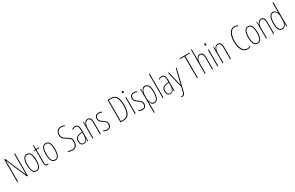

<svg xmlns="http://www.w3.org/2000/svg" viewBox="306 -2900 8106 5281"><g transform="rotate(-30 4359.0 -259.0)"><path d="M385 0 103 -664H101Q102 -637 102 -548V0H76V-714H108L389 -54H391L390 -181V-714H416V0Z M690 10Q536 10 536 -266Q536 -537 688 -537Q767 -537 803 -466.5Q839 -396 839 -264Q839 -125 802 -57.5Q765 10 690 10ZM689 -15Q753 -15 782.5 -75.5Q812 -136 812 -265Q812 -386 783 -449Q754 -512 688 -512Q623 -512 592.5 -450Q562 -388 562 -266Q562 -15 689 -15Z M1071 -25V0Q1049 10 1026 10Q983 10 968 -19Q953 -48 953 -112V-503H904V-521L951 -528L958 -656H979V-527H1075V-503H979V-108Q979 -58 989.5 -36Q1000 -14 1027 -14Q1053 -14 1071 -25Z M1287 10Q1133 10 1133 -266Q1133 -537 1285 -537Q1364 -537 1400 -466.5Q1436 -396 1436 -264Q1436 -125 1399 -57.5Q1362 10 1287 10ZM1286 -15Q1350 -15 1379.5 -75.5Q1409 -136 1409 -265Q1409 -386 1380 -449Q1351 -512 1285 -512Q1220 -512 1189.5 -450Q1159 -388 1159 -266Q1159 -15 1286 -15Z M1831 10Q1801 10 1766 3.5Q1731 -3 1704 -15V-44Q1730 -32 1765 -24Q1800 -16 1830 -16Q1901 -16 1936.5 -60.5Q1972 -105 1972 -185Q1972 -231 1959 -259.5Q1946 -288 1921 -307.5Q1896 -327 1846 -354Q1798 -381 1771.5 -401.5Q1745 -422 1727 -457Q1709 -492 1709 -545Q1709 -631 1754.5 -677.5Q1800 -724 1876 -724Q1908 -724 1939 -716Q1970 -708 1991 -696L1980 -674Q1933 -699 1876 -699Q1809 -699 1772.5 -658Q1736 -617 1736 -545Q1736 -499 1752 -468.5Q1768 -438 1792.5 -418.5Q1817 -399 1859 -376Q1915 -345 1941.5 -325Q1968 -305 1984 -272Q2000 -239 2000 -185Q2000 -91 1956 -40.5Q1912 10 1831 10Z M2332 -358V0H2312L2309 -93H2307Q2282 10 2194 10Q2137 10 2108 -30Q2079 -70 2079 -129Q2079 -206 2121.5 -247Q2164 -288 2246 -297L2306 -304V-355Q2306 -443 2285 -477.5Q2264 -512 2214 -512Q2170 -512 2123 -483L2112 -505Q2135 -520 2162.5 -528.5Q2190 -537 2215 -537Q2277 -537 2304.5 -496Q2332 -455 2332 -358ZM2245 -274Q2174 -266 2139.5 -230.5Q2105 -195 2105 -129Q2105 -73 2129 -42.5Q2153 -12 2195 -12Q2306 -12 2306 -220V-281Z M2729 -375V0H2703V-365Q2703 -513 2618 -513Q2584 -513 2555.5 -490Q2527 -467 2510.5 -421.5Q2494 -376 2494 -311V0H2468V-527H2486L2490 -415H2492Q2503 -467 2534 -502Q2565 -537 2618 -537Q2729 -537 2729 -375Z M2939 10Q2906 10 2878 1Q2850 -8 2831 -21V-52Q2853 -36 2881 -26Q2909 -16 2939 -16Q2989 -16 3014 -44Q3039 -72 3039 -125Q3039 -158 3028.5 -180Q3018 -202 3000.5 -216.5Q2983 -231 2948 -254Q2908 -280 2885 -299Q2862 -318 2848 -344.5Q2834 -371 2834 -408Q2834 -464 2867.5 -500.5Q2901 -537 2966 -537Q3023 -537 3064 -510L3051 -487Q3035 -499 3012 -505.5Q2989 -512 2965 -512Q2917 -512 2888.5 -484.5Q2860 -457 2860 -407Q2860 -366 2881.5 -339.5Q2903 -313 2954 -280Q2996 -252 3017 -235Q3038 -218 3052 -191Q3066 -164 3066 -123Q3066 -61 3033.5 -25.5Q3001 10 2939 10Z M3465 0H3357V-714H3466Q3581 -714 3634.5 -627Q3688 -540 3688 -364Q3688 -181 3634 -90.5Q3580 0 3465 0ZM3465 -689H3383V-25H3463Q3565 -25 3612.5 -109Q3660 -193 3660 -362Q3660 -525 3615 -607Q3570 -689 3465 -689Z M3853 -691Q3853 -675 3846.5 -665.5Q3840 -656 3828 -656Q3816 -656 3809.5 -666Q3803 -676 3803 -690Q3803 -704 3809 -714Q3815 -724 3829 -724Q3841 -724 3847 -714.5Q3853 -705 3853 -691ZM3841 0H3815V-527H3841Z M4055 10Q4022 10 3994 1Q3966 -8 3947 -21V-52Q3969 -36 3997 -26Q4025 -16 4055 -16Q4105 -16 4130 -44Q4155 -72 4155 -125Q4155 -158 4144.5 -180Q4134 -202 4116.5 -216.5Q4099 -231 4064 -254Q4024 -280 4001 -299Q3978 -318 3964 -344.5Q3950 -371 3950 -408Q3950 -464 3983.5 -500.5Q4017 -537 4082 -537Q4139 -537 4180 -510L4167 -487Q4151 -499 4128 -505.5Q4105 -512 4081 -512Q4033 -512 4004.5 -484.5Q3976 -457 3976 -407Q3976 -366 3997.5 -339.5Q4019 -313 4070 -280Q4112 -252 4133 -235Q4154 -218 4168 -191Q4182 -164 4182 -123Q4182 -61 4149.5 -25.5Q4117 10 4055 10Z M4583 -270Q4583 -128 4543.5 -59Q4504 10 4434 10Q4382 10 4352.5 -24Q4323 -58 4311 -107H4308Q4310 -83 4310 -37V232H4284V-527H4303L4305 -404H4307Q4321 -464 4351 -500.5Q4381 -537 4437 -537Q4509 -537 4546 -470.5Q4583 -404 4583 -270ZM4310 -292V-219Q4310 -159 4326 -113Q4342 -67 4370.5 -41Q4399 -15 4435 -15Q4490 -15 4523.5 -75.5Q4557 -136 4557 -270Q4557 -388 4527 -450Q4497 -512 4436 -512Q4378 -512 4344 -450Q4310 -388 4310 -292Z M4696 0V-760H4722V0Z M5080 -358V0H5060L5057 -93H5055Q5030 10 4942 10Q4885 10 4856 -30Q4827 -70 4827 -129Q4827 -206 4869.5 -247Q4912 -288 4994 -297L5054 -304V-355Q5054 -443 5033 -477.5Q5012 -512 4962 -512Q4918 -512 4871 -483L4860 -505Q4883 -520 4910.5 -528.5Q4938 -537 4963 -537Q5025 -537 5052.5 -496Q5080 -455 5080 -358ZM4993 -274Q4922 -266 4887.5 -230.5Q4853 -195 4853 -129Q4853 -73 4877 -42.5Q4901 -12 4943 -12Q5054 -12 5054 -220V-281Z M5195 -527 5288 -140Q5299 -94 5301.5 -79Q5304 -64 5305 -59H5307Q5313 -91 5325 -142L5419 -527H5445L5286 125Q5271 188 5247.5 215Q5224 242 5191 242Q5176 242 5157 234V206Q5174 216 5191 216Q5212 216 5229.5 195.5Q5247 175 5260 122L5293 -13L5169 -527Z M5786 0V-689H5644V-714H5956V-689H5813V0Z M6059 -492Q6059 -446 6057 -424H6059Q6094 -537 6182 -537Q6294 -537 6294 -366V0H6268V-360Q6268 -440 6244.5 -476Q6221 -512 6181 -512Q6148 -512 6120.5 -489Q6093 -466 6076 -417.5Q6059 -369 6059 -298V0H6033V-760H6059Z M6474 -691Q6474 -675 6467.5 -665.5Q6461 -656 6449 -656Q6437 -656 6430.5 -666Q6424 -676 6424 -690Q6424 -704 6430 -714Q6436 -724 6450 -724Q6462 -724 6468 -714.5Q6474 -705 6474 -691ZM6462 0H6436V-527H6462Z M6863 -375V0H6837V-365Q6837 -513 6752 -513Q6718 -513 6689.5 -490Q6661 -467 6644.5 -421.5Q6628 -376 6628 -311V0H6602V-527H6620L6624 -415H6626Q6637 -467 6668 -502Q6699 -537 6752 -537Q6863 -537 6863 -375Z M7192 -357Q7192 -256 7216.5 -178.5Q7241 -101 7286 -58Q7331 -15 7392 -15Q7446 -15 7490 -43V-16Q7471 -4 7445 3Q7419 10 7392 10Q7323 10 7271.5 -34.5Q7220 -79 7192 -162.5Q7164 -246 7164 -358Q7164 -515 7219 -619.5Q7274 -724 7388 -724Q7443 -724 7492 -696L7479 -673Q7439 -699 7388 -699Q7288 -699 7240 -600Q7192 -501 7192 -357Z M7714 10Q7560 10 7560 -266Q7560 -537 7712 -537Q7791 -537 7827 -466.5Q7863 -396 7863 -264Q7863 -125 7826 -57.5Q7789 10 7714 10ZM7713 -15Q7777 -15 7806.5 -75.5Q7836 -136 7836 -265Q7836 -386 7807 -449Q7778 -512 7712 -512Q7647 -512 7616.5 -450Q7586 -388 7586 -266Q7586 -15 7713 -15Z M8238 -375V0H8212V-365Q8212 -513 8127 -513Q8093 -513 8064.5 -490Q8036 -467 8019.5 -421.5Q8003 -376 8003 -311V0H7977V-527H7995L7999 -415H8001Q8012 -467 8043 -502Q8074 -537 8127 -537Q8238 -537 8238 -375Z M8350 -256Q8350 -393 8388.5 -465Q8427 -537 8498 -537Q8549 -537 8581.5 -504.5Q8614 -472 8623 -429H8625Q8623 -479 8623 -497V-760H8650V0H8629L8625 -106H8623Q8612 -59 8580.5 -24.5Q8549 10 8495 10Q8423 10 8386.5 -57.5Q8350 -125 8350 -256ZM8623 -221V-315Q8623 -404 8590 -458Q8557 -512 8500 -512Q8440 -512 8408.5 -447Q8377 -382 8377 -256Q8377 -15 8497 -15Q8557 -15 8590 -70.5Q8623 -126 8623 -221Z"/></g></svg>

Font: Noto Sans Display Thin Cond
Style: Regular
Weight: 250
Width: 3
Designer: Monotype Design team
Foundry: Monotype Imaging Inc.
Version: Version 1.000